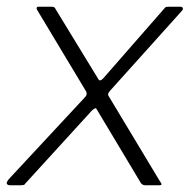

<svg xmlns="http://www.w3.org/2000/svg" viewBox="-26 -550 568 570"><path d="M448 -13Q454 -5 453.5 -2.5Q453 0 447 0H405Q400 0 396.5 -2.5Q393 -5 392 -7L262 -224Q259 -230 256 -228.5Q253 -227 247 -222L49 -5Q48 -2 44.5 -1Q41 0 35 0H4Q-3 0 -5.5 -4Q-8 -8 0 -18L225 -260Q230 -265 231 -269Q232 -273 230 -278L84 -521Q82 -524 83 -527Q84 -530 88 -530H127Q133 -530 135.5 -528Q138 -526 139 -523L266 -315Q268 -311 272 -311.5Q276 -312 281 -318L462 -525Q465 -529 467.5 -529.5Q470 -530 476 -530H509Q515 -530 516.5 -526.5Q518 -523 515 -519L302 -282Q297 -277 295.5 -272.5Q294 -268 297 -264L448 -13Z"/></svg>

Font: Libre Franklin ExtraLight
Style: Italic
Weight: 250
Italic angle: -8°
Designer: Pablo Impallari, Rodrigo Fuenzalida, Nhung Nguyen
Foundry: Impallari Type
Version: Version 3.000